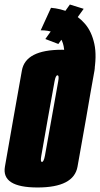

<svg xmlns="http://www.w3.org/2000/svg" viewBox="-50 -825 442 849"><path d="M116 4Q276.5 4 292.8 -88.2Q309 -180.5 330.5 -300.5Q351 -421.5 367.8 -513.2Q384.5 -605 224 -605Q63 -605 46.8 -513.2Q30.5 -421.5 9 -300.5Q-12 -180.5 -28.2 -88.2Q-44.5 4 116 4ZM135.5 -109Q127.5 -109 132.8 -137Q138 -165 161.5 -300.5Q186 -436.5 191 -464.2Q196 -492 204 -492Q212.5 -492 207.2 -464.2Q202 -436.5 178 -300.5Q154 -165 148.8 -137Q143.5 -109 135.5 -109ZM339.5 -354Q344 -376.5 348.2 -403.2Q352.5 -430 357.2 -455.8Q362 -481.5 364.5 -498Q379 -576.5 367.2 -630.8Q355.5 -685 326.2 -719.2Q297 -753.5 257.2 -770.2Q217.5 -787 175.5 -790.5L130 -691Q163.5 -691 185 -682Q206.5 -673 218.5 -654.5Q230.5 -636 233.5 -606.5Q236.5 -577 232.2 -532.5Q228 -488 216 -428.5ZM208 -630.5 320 -786 259 -805 150.5 -652.5Z"/></svg>

Font: Anybody UltraCondensed ExtraBold
Style: Italic
Weight: 800
Width: 1
Italic angle: -10°
Version: Version 1.113;gftools[0.9.25]